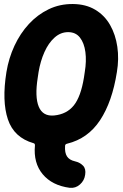

<svg xmlns="http://www.w3.org/2000/svg" viewBox="-20 -706 610 956"><path d="M562 -347Q538.8 -199.2 478.2 -107.4Q417.6 -15.6 314.4 9.4Q303.8 11.6 304 21Q301.8 54.4 313.5 72.6Q325.2 90.8 352.6 97Q378.2 103 393.5 118.9Q408.8 134.8 404 164.2Q400.2 192.8 378.3 212.4Q356.4 232 327.4 229.2Q239.4 217.6 192.6 161.5Q145.8 105.4 154 18Q154.4 8.8 147 7Q49.8 -20.8 19.3 -111.7Q-11.2 -202.6 12 -347Q23.4 -416.6 52.1 -478.3Q80.8 -540 124 -586.7Q167.2 -633.4 222.5 -660Q277.8 -686.6 343 -686Q407.6 -685.4 454.2 -657.5Q500.8 -629.6 528.1 -581.7Q555.4 -533.8 564.2 -473.1Q573 -412.4 562 -347ZM168 -320Q152.6 -223.6 173 -174.7Q193.4 -125.8 249.4 -131Q312.2 -137.2 347.4 -181Q382.6 -224.8 398 -320L402 -347Q411.2 -401.8 405.2 -446.8Q399.2 -491.8 378.1 -518.9Q357 -546 319.2 -546Q281.8 -546 251.6 -518.9Q221.4 -491.8 201.3 -446.8Q181.2 -401.8 172 -347Z"/></svg>

Font: Winky Sans
Style: Italic
Weight: 400
Italic angle: -8.97852°
Designer: Simon Atzbach
Foundry: typofactur
Version: Version 1.205